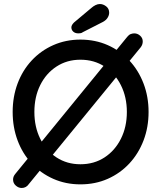

<svg xmlns="http://www.w3.org/2000/svg" viewBox="-20 -907 775 955"><path d="M88 28Q72 28 58.5 16Q45 4 45 -14Q45 -29 56 -42L613 -724Q621 -734 630 -737.5Q639 -741 648 -741Q664 -741 677 -729.5Q690 -718 690 -701Q690 -685 680 -672L123 9Q117 18 108 23Q99 28 88 28ZM719 -350Q719 -274 694 -208.5Q669 -143 623.5 -94Q578 -45 516 -17.5Q454 10 380 10Q307 10 245 -17.5Q183 -45 137.5 -94Q92 -143 67.5 -208.5Q43 -274 43 -350Q43 -426 67.5 -491.5Q92 -557 137.5 -606Q183 -655 245 -682.5Q307 -710 380 -710Q454 -710 516 -682.5Q578 -655 623.5 -606Q669 -557 694 -491.5Q719 -426 719 -350ZM611 -350Q611 -424 581.5 -483Q552 -542 500 -576Q448 -610 380 -610Q313 -610 261 -576Q209 -542 180 -483.5Q151 -425 151 -350Q151 -276 180 -217Q209 -158 261 -124Q313 -90 380 -90Q448 -90 500 -124Q552 -158 581.5 -217Q611 -276 611 -350ZM370 -741Q354 -741 344.5 -749.5Q335 -758 335 -771Q335 -777 338.5 -783Q342 -789 348 -795L435 -868Q444 -876 455 -881.5Q466 -887 477 -887Q493 -887 508 -875.5Q523 -864 523 -844Q523 -831 515 -818.5Q507 -806 492 -798L392 -747Q387 -743 381 -742Q375 -741 370 -741Z"/></svg>

Font: Quicksand SemiBold
Style: Regular
Weight: 600
Designer: Andrew Paglinawan
Foundry: Andrew Paglinawan
Version: Version 3.004